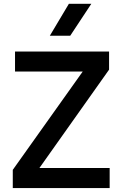

<svg xmlns="http://www.w3.org/2000/svg" viewBox="-20 -964 624 984"><path d="M45.5 0V-93.5L404 -597.5H57V-700H539V-607L182 -103H542V0ZM235.5 -781 333 -944.5H448L340 -781Z"/></svg>

Font: Geologica
Style: Regular
Weight: 400
Designer: Sindre Bremnes, Frode Helland
Foundry: Monokrom Skriftforlag AS
Version: Version 1.010; ttfautohint (v1.8.4.7-5d5b);gftools[0.9.28]